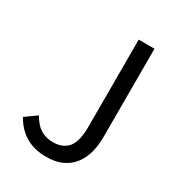

<svg xmlns="http://www.w3.org/2000/svg" viewBox="-178 -844 892 969"><g transform="rotate(30 268.0 -360.0)"><path d="M237 13Q167 13 117 -16.5Q67 -46 35 -103L101 -150Q126 -106 157 -87Q188 -68 228 -68Q287 -68 316.5 -104Q346 -140 346 -224V-733H438V-215Q438 -168 426.5 -126.5Q415 -85 391 -54Q367 -23 329 -5Q291 13 237 13Z"/></g></svg>

Font: Kinto Sans
Style: Regular
Weight: 400
Designer: Authors: Ryoko NISHIZUKA  (kana & ideographs); Paul D. Hunt (Latin, Greek & Cyrillic); Wenlong ZHANG  (bopomofo); Sandol
Foundry: Adobe Systems Incorporated, ookami Inc.
Version: Version 0.001